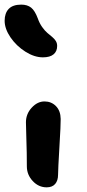

<svg xmlns="http://www.w3.org/2000/svg" viewBox="-35 -802 374 823"><path d="M148.9 -556.2Q112.3 -556.2 73.7 -580.6Q35.2 -605 10 -641.8Q-15.1 -678.7 -15.1 -712.9Q-15.1 -745.6 2.4 -763.9Q20 -782.2 56.2 -782.2Q82 -782.2 98.4 -769.3Q114.7 -756.3 127 -723.1Q134.3 -702.1 145.8 -686Q157.2 -669.9 168 -660.9Q178.7 -651.9 188.5 -643.8Q198.2 -635.7 204.1 -626.5Q210 -617.2 210 -605Q210 -582 194.6 -569.1Q179.2 -556.2 148.9 -556.2ZM165 1Q130.4 1 105.2 -26.1Q80.1 -53.2 80.1 -88.9Q80.1 -147.9 78.1 -202.9Q76.2 -257.8 76.2 -277.8Q76.2 -313.5 100.8 -340.3Q125.5 -367.2 155.8 -367.2Q185.1 -367.2 204.8 -347.2Q224.6 -327.1 225.1 -292Q225.6 -269.5 219.7 -172.4Q213.9 -75.2 213.9 -53.2Q213.9 -27.8 201.4 -13.4Q189 1 165 1Z"/></svg>

Font: Shantell Sans Irregular Bouncy
Style: Regular
Weight: 600
Designer: Stephen Nixon, Anya Danilova, Shantell Martin
Foundry: Arrow Type
Version: Version 1.006;[9816181b4]